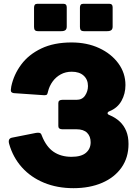

<svg xmlns="http://www.w3.org/2000/svg" viewBox="-20 -974 721 1004"><path d="M329 -936V-835Q329 -822 322 -816.5Q315 -811 300 -811H180Q167 -811 162.5 -816.5Q158 -822 158 -833V-934Q158 -954 174 -954H313Q329 -954 329 -936ZM569 -936V-835Q569 -822 562 -816.5Q555 -811 540 -811H420Q407 -811 402.5 -816.5Q398 -822 398 -833V-934Q398 -954 414 -954H553Q569 -954 569 -936ZM364 10Q279 10 210 -18.5Q141 -47 94.5 -99Q48 -151 28 -221Q20 -249 42 -254L168 -279Q180 -281 187.5 -279Q195 -277 199 -264Q222 -206 260.5 -180Q299 -154 354 -154Q405 -154 429.5 -175Q454 -196 454 -230Q454 -261 435.5 -279.5Q417 -298 380 -298H306Q285 -298 285 -315V-435Q285 -452 306 -452H380Q410 -452 425 -474.5Q440 -497 440 -524Q440 -558 417.5 -578.5Q395 -599 355 -599Q323 -599 297.5 -585Q272 -571 255 -547.5Q238 -524 231 -495Q229 -485 226 -480.5Q223 -476 212 -476L52 -487Q41 -489 38 -495Q35 -501 39 -522Q52 -584 91 -636.5Q130 -689 196 -720.5Q262 -752 354 -752Q435 -752 498.5 -722.5Q562 -693 599 -642.5Q636 -592 636 -529Q636 -484 615.5 -447Q595 -410 554 -393Q543 -389 542.5 -382.5Q542 -376 553 -372Q584 -359 606 -338.5Q628 -318 640 -289Q652 -260 652 -221Q652 -150 615.5 -98Q579 -46 514 -18Q449 10 364 10Z"/></svg>

Font: Libre Franklin Black
Style: Regular
Weight: 900
Designer: Pablo Impallari, Rodrigo Fuenzalida, Nhung Nguyen
Foundry: Impallari Type
Version: Version 3.000